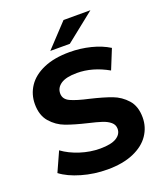

<svg xmlns="http://www.w3.org/2000/svg" viewBox="-163 -1008 963 1127"><g transform="rotate(-20 319.0 -444.5)"><path d="M28 -69 83 -191Q128 -158 190 -138Q252 -118 314 -118Q383 -118 416 -138.5Q449 -159 449 -193Q449 -218 429.5 -234.5Q410 -251 379.5 -261Q349 -271 297 -283Q217 -302 166 -321Q115 -340 78.5 -382Q42 -424 42 -494Q42 -555 75 -604.5Q108 -654 174.5 -683Q241 -712 337 -712Q404 -712 468 -696Q532 -680 580 -650L530 -527Q433 -582 336 -582Q268 -582 235.5 -560Q203 -538 203 -502Q203 -466 240.5 -448.5Q278 -431 355 -414Q435 -395 486 -376Q537 -357 573.5 -316Q610 -275 610 -205Q610 -145 576.5 -95.5Q543 -46 476 -17Q409 12 313 12Q230 12 152.5 -10.5Q75 -33 28 -69ZM369 -901H537L356 -757H234Z"/></g></svg>

Font: Idrija
Style: Bold
Weight: 700
Designer: Julieta Ulanovsky
Foundry: Julieta Ulanovsky
Version: Version 7.200